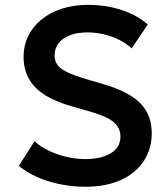

<svg xmlns="http://www.w3.org/2000/svg" viewBox="-20 -734 672 770"><path d="M322 15Q247 15 175.8 -6.8Q104.5 -28.5 55.5 -69L118.5 -167.5Q142.5 -145.5 176 -129.5Q209.5 -113.5 247.2 -104.8Q285 -96 322.5 -96Q385 -96 424 -119.2Q463 -142.5 463 -186.5Q463 -221 436 -244.2Q409 -267.5 336.5 -288L268.5 -307.5Q166 -336.5 120.2 -385.2Q74.5 -434 74.5 -505Q74.5 -551.5 93.5 -590Q112.5 -628.5 147.2 -656.5Q182 -684.5 229.5 -699.5Q277 -714.5 333 -714.5Q406.5 -714.5 469.5 -693.2Q532.5 -672 572.5 -635.5L508 -540Q487 -559.5 458.5 -574Q430 -588.5 397 -596.2Q364 -604 330.5 -604Q291 -604 261.5 -593Q232 -582 215.5 -561.5Q199 -541 199 -511.5Q199 -490 210.2 -474Q221.5 -458 249 -444.8Q276.5 -431.5 325 -417L396 -396Q496.5 -366.5 542.5 -320.2Q588.5 -274 588.5 -200Q588.5 -136.5 556.5 -88Q524.5 -39.5 464.8 -12.2Q405 15 322 15Z"/></svg>

Font: Geologica Medium
Style: Regular
Weight: 500
Designer: Sindre Bremnes, Frode Helland
Foundry: Monokrom Skriftforlag AS
Version: Version 1.010;gftools[0.9.28]